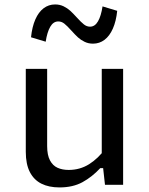

<svg xmlns="http://www.w3.org/2000/svg" viewBox="-20 -819 660 851"><path d="M431 -513.7H525.7V0H445.3L435.7 -86.7H431ZM189 -513.7V-171.3Q189 -131.7 201.5 -108.2Q214 -84.8 235.2 -75.3Q256.3 -65.8 284.5 -65.8Q334 -65.8 374.4 -90.9Q414.8 -116 448 -161.2V-73.7H424.3Q388 -34.7 345.5 -11.5Q303 11.7 243.7 11.7Q196.8 11.7 163.6 -4.9Q130.3 -21.5 112.3 -56.5Q94.3 -91.5 94.3 -146V-513.7ZM320.3 -741.7Q339.5 -720.5 352 -710.7Q364.5 -700.8 379.2 -700.8Q400.7 -700.8 414.3 -724.4Q428 -748 434.5 -790.7L499.5 -771Q494.7 -724.8 480.2 -692.2Q465.8 -659.5 443.3 -642.5Q420.8 -625.5 392.2 -625.5Q371.8 -625.5 355 -633.7Q338.2 -641.8 325.7 -653.2Q313.2 -664.7 296.5 -683.3Q277.5 -704.5 265.2 -714.2Q252.8 -724 238.2 -724Q216.3 -724 202.7 -700.3Q189 -676.7 182.5 -634.2L117.5 -653.8Q122.3 -700.2 136.6 -732.8Q150.8 -765.3 173.2 -782.3Q195.7 -799.3 224.3 -799.3Q244.7 -799.3 261.6 -791.2Q278.5 -783 291.1 -771.5Q303.7 -760 320.3 -741.7Z"/></svg>

Font: Monaspace Neon Var
Style: Regular
Weight: 400
Designer: Riley Cran and the Lettermatic Team
Version: Version 1.000 (Monaspace Neon Var)